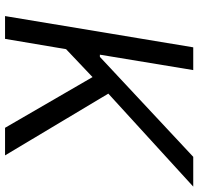

<svg xmlns="http://www.w3.org/2000/svg" viewBox="-32 -734 767 742"><g transform="rotate(90 351.0 -363.5)"><path d="M42.6 0H130.7L170.5 -235.8L278.4 -338.1L474.4 0H581L342.3 -399.1L701.7 -727.3H586.6L200.3 -366.5H191.8L251.4 -727.3H163.4Z"/></g></svg>

Font: Magic Ui Pro
Style: Italic
Weight: 400
Italic angle: -9.39999°
Designer: Stefan Endress, Andreas Faust
Version: Version 1.000;FEAKit 1.0